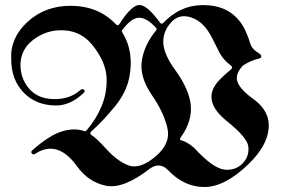

<svg xmlns="http://www.w3.org/2000/svg" viewBox="-20 -730 1118 761"><path d="M188 -337.4Q253.9 -334.5 296.9 -371.6Q305.7 -379.9 312.3 -374.8Q318.8 -369.6 312.5 -362.8Q257.8 -309.6 197.8 -312Q121.6 -313.5 73.2 -363.5Q24.9 -413.6 24.4 -495.6Q20 -580.1 89.4 -643.6Q158.7 -707 259.3 -707Q370.6 -707 440.4 -632.8Q447.3 -626.5 452.6 -633.8Q500.5 -709 531.5 -710.2Q562.5 -711.4 614.3 -640.1Q619.6 -632.8 626.5 -638.7Q636.2 -648.4 641.6 -653.3Q712.4 -717.8 809.3 -708.7Q906.2 -699.7 950.2 -613.8Q963.4 -586.4 970.5 -561.3Q977.5 -536.1 1002 -521.5Q1015.6 -513.7 1015.6 -506.8Q1015.6 -500 1006.8 -498Q974.1 -490.7 942.9 -470.2Q909.7 -435.1 921.9 -404.1Q934.1 -373 985.8 -336.4Q1051.8 -288.1 1044.7 -218.8Q1037.6 -149.4 964.4 -79.1Q871.6 10.7 791 11.2Q710.4 11.7 646 -55.7Q613.8 -88.9 575.2 -62.5Q469.7 20 400.1 6.1Q330.6 -7.8 284.2 -72.3Q209 -175.8 123 -122.6Q111.8 -114.7 106.2 -121.3Q100.6 -127.9 108.9 -135.3Q177.2 -194.8 226.3 -209.5Q275.4 -224.1 313.5 -210.4Q319.3 -208.5 322.3 -212.4Q359.9 -254.9 382.6 -309.1Q405.3 -363.3 402.3 -423.3Q398.9 -486.3 346.2 -551.5Q293.5 -616.7 205.1 -609.4Q152.3 -604.5 108.2 -569.3Q64 -534.2 61 -477.1Q60.5 -419.9 94.2 -379.9Q127.9 -339.8 188 -337.4ZM896.5 -469.2Q865.2 -492.2 849.9 -521.5Q834.5 -550.8 819.8 -581.1Q788.6 -643.1 739.7 -660.2Q690.9 -677.2 658.7 -642.1Q626 -606.4 627.2 -560.8Q628.4 -515.1 676.8 -449.2Q731 -373 736.3 -311.3Q741.7 -249.5 696.3 -185.1Q692.9 -180.7 693.8 -177.2Q694.8 -173.8 701.2 -172.9Q722.2 -167.5 750.5 -143.1Q825.7 -60.5 872.8 -57.4Q919.9 -54.2 947.8 -89.4Q968.3 -115.2 964.1 -149.9Q960 -184.6 880.9 -248.5Q772.5 -334.5 851.1 -414.6Q875 -438.5 897 -456.1Q899.9 -459 899.9 -462.6Q899.9 -466.3 896.5 -469.2ZM464.4 -602.1Q512.2 -525.4 492.7 -424.3Q481 -363.8 435.1 -307.6Q389.2 -251.5 340.8 -208Q334.5 -200.7 341.8 -195.3Q364.3 -180.2 393.6 -147.9Q441.9 -92.3 488.5 -74.7Q535.2 -57.1 598.1 -111.3Q658.2 -162.6 643.1 -224.6Q627.9 -286.6 583 -351.6Q532.7 -424.3 542 -488.3Q551.3 -552.2 598.6 -609.4Q603 -613.8 598.6 -619.6Q560.5 -661.1 530 -659.7Q499.5 -658.2 464.4 -610.8Q461.4 -606.4 464.4 -602.1Z"/></svg>

Font: Bertholdr Mainzer Fraktur
Style: Regular
Weight: 400
Designer: Peter Wiegel, original typeface by Carl Albert Fahrenwaldt 1901
Foundry: Peter Wiegel
Version: Version 1.000 2010 initial release